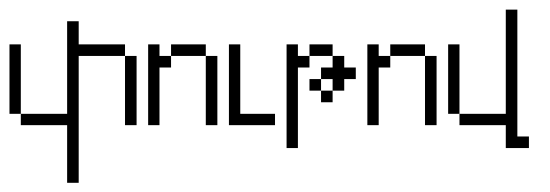

<svg xmlns="http://www.w3.org/2000/svg" viewBox="-20 -264 1160 405"><path d="M243.7 0V-146H268.1V0ZM0 -23.9V-170.4H23.9V-23.9ZM121.6 121.6V0H23.9V-23.9H121.6V-219.2H146V-170.4H243.7V-146H146V121.6Z M414.1 0V-146H438.5V0ZM292.5 0V-170.4H316.4V-146H340.8V-121.6H316.4V0ZM340.8 -146V-170.4H414.1V-146Z M462.9 0V-170.4H486.8V-23.9H560.1V0Z M657.2 -48.3V-72.8H681.6V-48.3ZM632.8 -72.8V-97.2H657.2V-72.8ZM681.6 -72.8V-97.2H657.2V-121.6H681.6V-146H706.1V-121.6H730.5V-97.2H706.1V-72.8ZM584.5 48.3V-170.4H608.4V-146H632.8V-121.6H608.4V48.3ZM632.8 -146V-170.4H681.6V-146Z M876.5 0V-146H900.9V0ZM754.9 0V-170.4H778.8V-146H803.2V-121.6H778.8V0ZM803.2 -146V-170.4H876.5V-146Z M925.3 -23.9V-170.4H949.2V-23.9ZM1046.9 48.3V0H949.2V-23.9H1046.9V-243.7H1071.3V23.9H1095.7V48.3Z"/></svg>

Font: FS Mondwest Regular
Style: Regular
Weight: 400
Designer: NZWStudios2024
Foundry: https://fontstruct.com
Version: Version 1.0